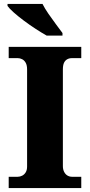

<svg xmlns="http://www.w3.org/2000/svg" viewBox="-20 -951 455 971"><path d="M24 0V-57H70Q81 -57 92 -62.5Q103 -68 110 -79.5Q117 -91 117 -109V-600Q117 -621 110 -633.5Q103 -646 92 -651.5Q81 -657 70 -657H24V-714H391V-657H344Q330 -657 319.5 -651Q309 -645 303.5 -633Q298 -621 298 -599V-111Q298 -94 304.5 -81.5Q311 -69 321.5 -63Q332 -57 344 -57H391V0ZM216 -771Q191 -785 161 -804.5Q131 -824 101.5 -846Q72 -868 49.5 -888Q27 -908 18 -921V-931H195Q206 -909 224.5 -882Q243 -855 262.5 -829Q282 -803 296 -784V-771Z"/></svg>

Font: Noto Serif Ethiopic ExtraBold
Style: Regular
Weight: 800
Version: Version 2.102